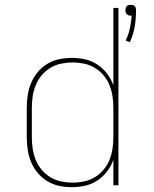

<svg xmlns="http://www.w3.org/2000/svg" viewBox="-20 -768 640 796"><path d="M518 -593 501 -600Q513 -624 518.5 -650.5Q524 -677 526 -704Q525 -704 524 -703.5Q523 -703 522 -703Q517 -703 513 -704.5Q509 -706 505.5 -709.5Q502 -713 501 -717Q500 -721 500 -726Q500 -730 501 -734.5Q502 -739 505.5 -742.5Q509 -746 513 -747Q517 -748 522 -748Q527 -748 531 -747Q535 -746 538.5 -742.5Q542 -739 543 -734.5Q544 -730 544 -726Q544 -692 538.5 -658Q533 -624 518 -593ZM278 8Q251 8 225 2.5Q199 -3 176.5 -16.5Q154 -30 136.5 -51Q119 -72 109 -96Q99 -120 95 -146.5Q91 -173 91 -200V-321Q91 -347 95 -373.5Q99 -400 109 -424Q119 -448 136.5 -469Q154 -490 176.5 -503.5Q199 -517 225 -522.5Q251 -528 278 -528Q306 -528 333 -522Q360 -516 383.5 -500.5Q407 -485 424 -462.5Q441 -440 450 -414V-735H471V0H450V-106Q441 -80 424 -57.5Q407 -35 383.5 -19.5Q360 -4 332.5 2Q305 8 278 8ZM281 -11Q305 -11 329 -16Q353 -21 373.5 -33.5Q394 -46 409.5 -64.5Q425 -83 434 -105.5Q443 -128 446.5 -151.5Q450 -175 450 -200V-321Q450 -345 446.5 -368.5Q443 -392 434 -414.5Q425 -437 409.5 -455.5Q394 -474 373.5 -486.5Q353 -499 329 -504Q305 -509 281 -509Q257 -509 233 -504Q209 -499 188.5 -486.5Q168 -474 152.5 -455.5Q137 -437 128 -414.5Q119 -392 115.5 -368.5Q112 -345 112 -321V-200Q112 -175 115.5 -151.5Q119 -128 128 -105.5Q137 -83 152.5 -64.5Q168 -46 188.5 -33.5Q209 -21 233 -16Q257 -11 281 -11Z"/></svg>

Font: Iosevka Thin Extended
Style: Regular
Weight: 100
Width: 7
Monospace: yes
Designer: Belleve Invis
Foundry: Belleve Invis
Version: Version 32.5.0; ttfautohint (v1.8.4)